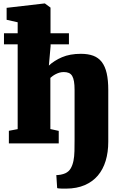

<svg xmlns="http://www.w3.org/2000/svg" viewBox="-20 -844 726 1130"><path d="M32.2 -74.2 84 -84V-583H3.4V-648.4H84V-712.9L19 -727.5V-797.9L241.7 -823.7H244.1L277.3 -799.3V-648.4H385.7V-583H277.8V-572.8L267.6 -458Q298.3 -487.3 345 -507.3Q391.6 -527.3 456.1 -527.3Q498.5 -527.3 529.1 -515.9Q559.6 -504.4 579.1 -479Q598.6 -453.6 607.9 -413.1Q617.2 -372.6 617.2 -314.5V-10.3Q617.2 52.2 601.8 102.8Q586.4 153.3 555.7 189.5Q524.9 225.6 478.5 245.6Q432.1 265.6 370.1 266.1Q367.2 266.1 359.1 266.1Q351.1 266.1 342.3 265.9Q333.5 265.6 325.9 264.9Q318.4 264.2 316.4 262.7L311.5 186.5Q315.4 186.5 322.3 186Q329.1 185.5 336.7 184.1Q344.2 182.6 351.6 180.4Q358.9 178.2 364.3 175.8Q385.3 166 396.2 147Q407.2 127.9 412.4 102.3Q417.5 76.7 418.2 44.9Q418.9 13.2 418.9 -22V-314.9Q418.9 -344.2 415.5 -364.5Q412.1 -384.8 404.8 -397Q397.5 -409.2 385.3 -414.6Q373 -419.9 355.5 -419.9Q341.3 -419.9 329.3 -416.3Q317.4 -412.6 307.1 -407.2Q296.9 -401.9 289.1 -396Q281.2 -390.1 276.4 -385.7V-84.5L325.7 -73.7V0H32.2Z"/></svg>

Font: Merriweather UltraBold
Style: Regular
Weight: 900
Designer: Eben Sorkin ( sorkintype@gmail.com )
Foundry: Eben Sorkin
Version: Version 1.570; ttfautohint (v1.3) -l 8 -r 32 -G 0 -x 0 -H 60